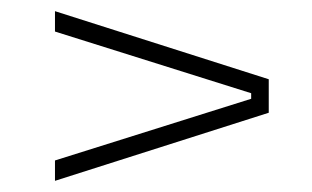

<svg xmlns="http://www.w3.org/2000/svg" viewBox="-20 -484 559 344"><path d="M430 -317 78.5 -427.5V-464L461.5 -342V-282L78.5 -160V-196.5L430 -307Z"/></svg>

Font: Anek Gurmukhi ExtraLight
Style: Regular
Weight: 250
Designer: Sarang Kulkarni (Gurmukhi), Yesha Goshar (Latin)
Foundry: Ek Type
Version: Version 1.003